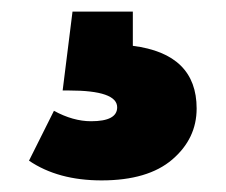

<svg xmlns="http://www.w3.org/2000/svg" viewBox="-20 -36 389 331"><path d="M155 275Q80 275 30 241L73 155Q106 173 137 173Q182 173 182 149Q182 120 99 120H88L105 -16H209V43Q319 57 319 151Q319 203 277 239Q235 275 155 275Z"/></svg>

Font: Trujillo Black
Style: Regular
Weight: 900
Designer: Fira Sans original fonts by bBox Type GmbH, Carrois Corporate GbR, & Edenspiekermann AG / Changes by Cristiano Sobral
Foundry: Fira Sans original fonts by bBox Type GmbH, Carrois Corporate GbR, & Edenspiekermann AG / Changes by Cristiano Sobral
Version: Version 4.301;July 28, 2020;FontCreator 13.0.0.2655 64-bit